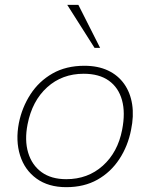

<svg xmlns="http://www.w3.org/2000/svg" viewBox="-20 -768 620 794"><path d="M254 6Q180 6 131 -29.5Q82 -65 63 -125.5Q44 -186 58 -259Q71 -324 106 -378Q141 -432 197 -464Q253 -496 329 -496Q385 -496 426.5 -476.5Q468 -457 493.5 -421Q519 -385 526.5 -336.5Q534 -288 522 -231Q509 -164 473.5 -110Q438 -56 383 -25Q328 6 254 6ZM254 -27Q343 -27 405 -82.5Q467 -138 485 -231Q499 -302 484.5 -354Q470 -406 430 -434.5Q390 -463 326 -463Q237 -463 175 -407Q113 -351 94 -254Q81 -188 96.5 -136.5Q112 -85 152 -56Q192 -27 254 -27ZM371 -570 258 -748H304L394 -570Z"/></svg>

Font: REM Medium Thin
Style: Italic
Weight: 250
Italic angle: -11°
Version: Version 1.005;gftools[0.9.28]